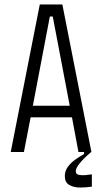

<svg xmlns="http://www.w3.org/2000/svg" viewBox="-20 -680 457 859"><path d="M28 0 158 -660H259L389 0H331L302 -155H117L87 0ZM203 -606 127 -207H292L216 -606ZM391 155Q366 159 338 159Q310 159 290 147.5Q270 136 270 108Q270 85 283.5 66.5Q297 48 317 34Q337 20 356 9V-4H388V0Q355 28 337 50Q319 72 319 86Q319 99 332 102Q345 105 362 103.5Q379 102 391 100Z"/></svg>

Font: Bricolage Grotesque 10pt Condensed ExtraLight
Style: Regular
Weight: 200
Width: 3
Designer: Mathieu Triay
Foundry: Atelier Triay
Version: Version 1.000; ttfautohint (v1.8.4.7-5d5b);gftools[0.9.32]